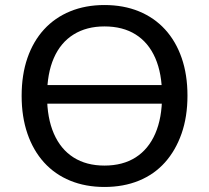

<svg xmlns="http://www.w3.org/2000/svg" viewBox="-20 -734 831 763"><path d="M125 -322V-396H673V-322ZM395 9Q320 9 259 -16Q198 -41 155 -88.5Q112 -136 89 -203Q66 -270 66 -353Q66 -437 89 -503.5Q112 -570 155 -617Q198 -664 259 -689Q320 -714 395 -714Q471 -714 532 -689Q593 -664 636 -617Q679 -570 702 -503.5Q725 -437 725 -354Q725 -270 701.5 -203Q678 -136 635.5 -88.5Q593 -41 532 -16Q471 9 395 9ZM395 -76Q468 -76 519 -108.5Q570 -141 597 -203Q624 -265 624 -353Q624 -442 597 -503.5Q570 -565 519 -597Q468 -629 395 -629Q324 -629 272.5 -597Q221 -565 194 -503.5Q167 -442 167 -353Q167 -265 194 -203Q221 -141 272 -108.5Q323 -76 395 -76Z"/></svg>

Font: Nunito Sans 10pt Medium
Style: Regular
Weight: 500
Designer: Vernon Adams
Foundry: Vernon Adams
Version: Version 3.101;gftools[0.9.27]